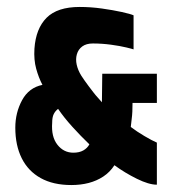

<svg xmlns="http://www.w3.org/2000/svg" viewBox="-20 -529 496 552"><path d="M185 3Q133 3 97 -17Q61 -37 42.5 -74Q24 -111 24 -162Q24 -205 43.5 -241Q63 -277 102 -285Q91 -306 84 -331.5Q77 -357 79 -389Q83 -447 114 -478Q145 -509 209 -509Q241 -509 273 -504.5Q305 -500 330 -494.5Q355 -489 364 -485V-387Q362 -388 343.5 -392.5Q325 -397 299 -400.5Q273 -404 247 -404Q228 -404 216.5 -395.5Q205 -387 201 -373Q197 -359 200.5 -343Q204 -327 214 -311Q218 -305 223.5 -297Q229 -289 235.5 -280.5Q242 -272 248.5 -263.5Q255 -255 261.5 -248Q268 -241 273 -235L274 -317H431V-233H361Q361 -220 360.5 -208.5Q360 -197 358.5 -186Q357 -175 356 -164Q373 -151 395 -138Q417 -125 431 -119V2Q408 2 373.5 -15Q339 -32 309 -54Q296 -34 277 -21.5Q258 -9 235 -3Q212 3 185 3ZM191 -90Q208 -90 219.5 -96.5Q231 -103 237 -114Q212 -138 188 -164.5Q164 -191 147 -216Q139 -210 134.5 -201Q130 -192 130 -176Q127 -136 145 -113Q163 -90 191 -90Z"/></svg>

Font: Alumni Sans Thin ExtraBold
Style: Regular
Weight: 800
Version: Version 1.018